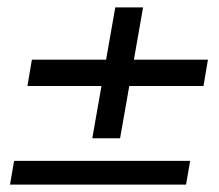

<svg xmlns="http://www.w3.org/2000/svg" viewBox="-20 -587 590 518"><path d="M7 -89 18 -153H493L482 -89ZM229 -214 291 -567H366L304 -214ZM54 -355 66 -426H541L529 -355Z"/></svg>

Font: DM Sans 10pt
Style: Italic
Weight: 400
Italic angle: -10°
Version: Version 4.004;gftools[0.9.30]